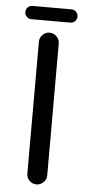

<svg xmlns="http://www.w3.org/2000/svg" viewBox="-56 -835 403 874"><g transform="rotate(5 145.0 -398.0)"><path d="M26.4 -771.5Q26.4 -784.2 35.2 -793Q43.9 -801.8 56.6 -801.8H234.4Q247.1 -801.8 255.9 -793Q264.6 -784.2 264.6 -771.5Q264.6 -758.8 255.9 -750Q247.1 -741.2 234.4 -741.2H56.6Q43.9 -741.2 35.2 -750Q26.4 -758.8 26.4 -771.5ZM99.6 -39.1V-641.6Q99.6 -660.2 112.8 -673.8Q126 -687.5 144.5 -687.5Q163.1 -687.5 176.8 -673.8Q190.4 -660.2 190.4 -641.6V-39.1Q190.4 -20.5 176.8 -7.3Q163.1 5.9 144.5 5.9Q126 5.9 112.8 -7.3Q99.6 -20.5 99.6 -39.1Z"/></g></svg>

Font: jf-openhuninn-1.1
Style: Regular
Weight: 400
Designer: [Kosugi Maru]
      Designed by Motoya company      

      [Varela Round]
      Joe Prince(Latin component); Avraham Co
Foundry: justfont CO.,LTD.
Version: 1.1